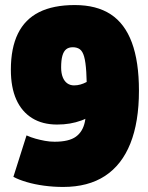

<svg xmlns="http://www.w3.org/2000/svg" viewBox="-20 -730 586 760"><path d="M230 10Q192 10 154.5 5Q117 0 85 -9.5Q53 -19 33 -30L85 -194Q103 -186 121 -181Q139 -176 158 -172.5Q177 -169 196 -169Q253 -169 280.5 -189Q308 -209 316 -248Q324 -287 324 -342Q324 -405 321.5 -445Q319 -485 313 -506Q307 -527 296 -535Q285 -543 268 -543Q252 -543 242 -535Q232 -527 227 -509.5Q222 -492 222 -463Q222 -440 228.5 -424Q235 -408 246.5 -400Q258 -392 273 -392Q286 -392 298.5 -395.5Q311 -399 323 -405.5Q335 -412 346 -419L341 -273Q324 -261 302 -253Q280 -245 256.5 -241Q233 -237 206 -237Q148 -237 107 -262.5Q66 -288 44.5 -336Q23 -384 23 -454Q23 -540 51 -597Q79 -654 135 -682Q191 -710 276 -710Q362 -710 418 -673.5Q474 -637 502 -561.5Q530 -486 530 -371Q530 -247 496 -162Q462 -77 395.5 -33.5Q329 10 230 10Z"/></svg>

Font: Georama SemiCondensed Black
Style: Regular
Weight: 900
Width: 4
Designer: Jean-Baptiste Levee
Foundry: Production Type
Version: Version 1.001